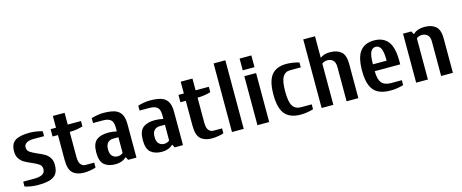

<svg xmlns="http://www.w3.org/2000/svg" viewBox="-40 -1292 4555 1893"><g transform="rotate(-15 2237.5 -345.0)"><path d="M40 -10V-60H150Q208 -60 236.5 -76.5Q265 -93 265 -130Q265 -161 242 -178Q219 -195 169 -217Q125 -235 97 -251.5Q69 -268 49.5 -297Q30 -326 30 -370Q30 -449 77.5 -479.5Q125 -510 225 -510Q260 -510 295 -504Q330 -498 355 -490V-440H245Q202 -440 176 -424.5Q150 -409 150 -380Q150 -349 173 -332Q196 -315 246 -293Q290 -275 318 -258.5Q346 -242 365.5 -213Q385 -184 385 -140Q385 -81 362 -48.5Q339 -16 292.5 -3Q246 10 170 10Q135 10 100 4Q65 -2 40 -10Z M490 -160V-415H435V-490H490V-610H610V-490H745V-435Q720 -427 685 -421Q650 -415 615 -415H610V-160Q610 -106 629 -83Q648 -60 675 -60H765V-10Q746 -2 710 4Q674 10 645 10Q572 10 531 -26.5Q490 -63 490 -160Z M810 -150Q810 -241 853 -275.5Q896 -310 975 -310Q1010 -310 1060 -300V-340Q1060 -397 1034 -418.5Q1008 -440 955 -440H855V-490Q879 -498 913 -504Q947 -510 975 -510Q1047 -510 1091 -496Q1135 -482 1157.5 -445Q1180 -408 1180 -340V0H1095L1080 -30H1075Q1033 10 965 10Q893 10 851.5 -25Q810 -60 810 -150ZM1060 -80V-240H1005Q974 -240 952 -219Q930 -198 930 -150Q930 -102 952 -81Q974 -60 1005 -60Q1023 -60 1037.5 -66Q1052 -72 1060 -80Z M1285 -150Q1285 -241 1328 -275.5Q1371 -310 1450 -310Q1485 -310 1535 -300V-340Q1535 -397 1509 -418.5Q1483 -440 1430 -440H1330V-490Q1354 -498 1388 -504Q1422 -510 1450 -510Q1522 -510 1566 -496Q1610 -482 1632.5 -445Q1655 -408 1655 -340V0H1570L1555 -30H1550Q1508 10 1440 10Q1368 10 1326.5 -25Q1285 -60 1285 -150ZM1535 -80V-240H1480Q1449 -240 1427 -219Q1405 -198 1405 -150Q1405 -102 1427 -81Q1449 -60 1480 -60Q1498 -60 1512.5 -66Q1527 -72 1535 -80Z M1795 -160V-415H1740V-490H1795V-610H1915V-490H2050V-435Q2025 -427 1990 -421Q1955 -415 1920 -415H1915V-160Q1915 -106 1934 -83Q1953 -60 1980 -60H2070V-10Q2051 -2 2015 4Q1979 10 1950 10Q1877 10 1836 -26.5Q1795 -63 1795 -160Z M2155 0V-700H2275V0Z M2415 -560V-680H2535V-560ZM2415 0V-500H2535V0Z M2645 -250Q2645 -389 2694.5 -449.5Q2744 -510 2845 -510Q2880 -510 2915 -504Q2950 -498 2975 -490V-440H2865Q2816 -440 2790.5 -398Q2765 -356 2765 -250Q2765 -143 2792 -101.5Q2819 -60 2875 -60H2985V-10Q2960 -2 2925 4Q2890 10 2855 10Q2747 10 2696 -50.5Q2645 -111 2645 -250Z M3070 -700H3190V-480Q3228 -510 3290 -510Q3362 -510 3403.5 -475Q3445 -440 3445 -350V0H3325V-350Q3325 -398 3302.5 -419Q3280 -440 3245 -440Q3228 -440 3213 -434Q3198 -428 3190 -420V0H3070Z M3550 -250Q3550 -388 3598 -449Q3646 -510 3740 -510Q3834 -510 3882 -449Q3930 -388 3930 -250V-215H3670Q3670 -131 3700 -95.5Q3730 -60 3795 -60H3905V-10Q3880 -2 3845 4Q3810 10 3775 10Q3696 10 3647 -15.5Q3598 -41 3574 -98Q3550 -155 3550 -250ZM3810 -285Q3810 -376 3792 -410.5Q3774 -445 3740 -445Q3706 -445 3688 -410.5Q3670 -376 3670 -285Z M4035 -500H4120L4135 -470H4140Q4182 -510 4255 -510Q4327 -510 4368.5 -475Q4410 -440 4410 -350V0H4290V-350Q4290 -398 4267.5 -419Q4245 -440 4210 -440Q4193 -440 4178 -434Q4163 -428 4155 -420V0H4035Z"/></g></svg>

Font: Cuprum
Style: Bold
Weight: 700
Designer: Jovanny Lemonad
Foundry: Jovanny Lemonad
Version: Version 2.000